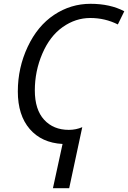

<svg xmlns="http://www.w3.org/2000/svg" viewBox="-20 -744 670 1004"><path d="M629.9 -685.1 596.2 -616.2Q529.3 -649.9 452.1 -649.9Q375 -649.9 307.9 -602.5Q240.7 -555.2 201.4 -463.6Q162.1 -372.1 162.1 -271.5Q162.1 -170.9 210.7 -117.9Q259.3 -64.9 339.8 -64.9Q377.4 -64.9 410.2 -79.1L341.8 240.2H256.8L307.1 8.8Q197.8 2.9 135.5 -69.3Q73.2 -141.6 73.2 -265.6Q73.2 -389.6 124.8 -499.3Q176.3 -608.9 263.2 -666.5Q350.1 -724.1 453.1 -724.1Q556.2 -724.1 629.9 -685.1Z"/></svg>

Font: OpenSans-Italic
Style: Italic
Weight: 400
Italic angle: -12°
Foundry: Ascender Corporation
Version: Version 1.10